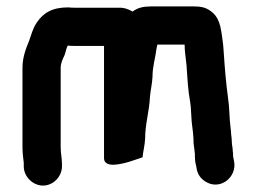

<svg xmlns="http://www.w3.org/2000/svg" viewBox="-20 -529 800 598"><path d="M54 -22V-11C54 21 82 49 114 49C146 49 173 21 173 -11V-18C173 -37 169 -51 169 -70V-317C169 -333 175 -344 181 -357C185 -368 186 -378 191 -387C199 -386 206 -386 212 -386H304V-36C304 -20 319 -15 336 -16C368 -18 399 -31 424 -39C426 -60 431 -76 432 -97C432 -143 445 -182 447 -227C449 -250 454 -268 455 -290C455 -323 464 -348 467 -375L470 -390H555C555 -368 559 -348 561 -325L563 -295C564 -274 566 -258 568 -239C570 -224 575 -200 575 -182L577 -150C580 -127 583 -104 583 -82C584 -73 585 -66 586 -59C586 -56 586 -54 587 -51V-41C587 -33 588 -23 591 -12L593 -1C596 14 605 27 619 36C665 66 719 23 709 -27L707 -37C706 -40 706 -42 706 -43C706 -48 706 -53 705 -58C705 -69 702 -77 702 -88C702 -95 701 -103 700 -110C700 -116 699 -123 698 -132C694 -163 695 -194 690 -226C684 -270 680 -317 677 -364L675 -390C669 -432 668 -467 642 -490C624 -505 610 -509 582 -509H451C426 -509 409 -505 393 -493C379 -501 366 -505 355 -505H212C207 -505 201 -505 193 -506C142 -506 115 -489 94 -458C82 -440 78 -422 70 -400C60 -376 50 -350 50 -317V-73C50 -54 52 -37 54 -22Z"/></svg>

Font: Electronic
Style: Nord
Weight: 900
Version: Version 1.011